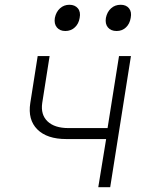

<svg xmlns="http://www.w3.org/2000/svg" viewBox="-20 -785 640 805"><path d="M392 0 425 -202H258Q177 -202 136.5 -242.5Q96 -283 107 -353L138 -550H188L157 -353Q150 -304 179.5 -276Q209 -248 267 -248H431L479 -550H529L442 0ZM469 -655Q445 -655 432.5 -670Q420 -685 424 -710Q429 -735 445.5 -750Q462 -765 486 -765Q509 -765 521 -750Q533 -735 528 -710Q524 -685 508 -670Q492 -655 469 -655ZM254 -655Q231 -655 218.5 -670Q206 -685 210 -710Q215 -735 231.5 -750Q248 -765 271 -765Q294 -765 306.5 -750Q319 -735 314 -710Q310 -685 293.5 -670Q277 -655 254 -655Z"/></svg>

Font: JetBrains Mono NL Thin
Style: Italic
Weight: 100
Italic angle: -9°
Monospace: yes
Designer: Philipp Nurullin, Konstantin Bulenkov
Foundry: JetBrains
Version: Version 2.305; ttfautohint (v1.8.4.7-5d5b)